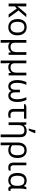

<svg xmlns="http://www.w3.org/2000/svg" viewBox="2334 -3180 1086 5794"><g transform="rotate(90 2877.0 -283.0)"><path d="M172.9 0H85.9V-534.2H172.9V-396Q172.9 -314.9 167 -259.8L397.9 -534.2H499L296.9 -298.8L513.2 0H415L238.8 -246.1L172.9 -190.9Z M798.8 -476.1Q638.2 -476.1 638.2 -268.1Q638.2 -165.5 679.2 -111.8Q720.2 -58.1 799.8 -58.1Q879.9 -57.6 920.9 -111.3Q961.9 -165 961.9 -267.6Q961.9 -370.1 920.9 -422.9Q879.9 -475.6 798.8 -476.1ZM980 -63.5Q914.1 9.8 797.9 9.8Q726.1 9.8 670.4 -23.9Q614.7 -57.6 584.5 -120.6Q554.2 -183.6 554.2 -268.1Q554.2 -398.4 619.6 -471.7Q685.1 -544.9 799.3 -544.9Q913.1 -544.9 979.5 -470.2Q1045.9 -395.5 1045.9 -266.6Q1045.9 -137.7 980 -63.5Z M1269 -186Q1269 -58.1 1393.1 -58.1Q1476.1 -58.6 1515.1 -104.5Q1554.2 -150.4 1554.2 -253.9V-535.2H1635.3V0H1568.8L1556.2 -71.8H1551.3Q1497.1 9.8 1385.3 9.8Q1312 9.8 1269 -35.2H1264.2Q1269 5.9 1269 84V240.2H1188V-535.2H1269Z M1888.2 -186Q1888.2 -58.1 2012.2 -58.1Q2095.2 -58.6 2134.3 -104.5Q2173.3 -150.4 2173.3 -253.9V-535.2H2254.4V0H2188L2175.3 -71.8H2170.4Q2116.2 9.8 2004.4 9.8Q1931.2 9.8 1888.2 -35.2H1883.3Q1888.2 5.9 1888.2 84V240.2H1807.1V-535.2H1888.2Z M2584.5 9.8Q2495.6 9.8 2446 -62.5Q2396.5 -134.8 2396.5 -258.8Q2396.5 -335 2409.9 -397.7Q2423.3 -460.4 2456.5 -535.2H2540.5Q2507.3 -459 2493.4 -396.7Q2479.5 -334.5 2479.5 -249Q2479.5 -163.6 2509 -110.8Q2538.6 -58.1 2587.4 -58.1Q2636.2 -58.1 2661.9 -93Q2687.5 -127.9 2687.5 -189V-340.8H2766.1V-189Q2766.1 -126.5 2792 -92.3Q2817.9 -58.1 2866.7 -58.1Q2915.5 -58.1 2944.8 -110.8Q2974.1 -163.6 2974.1 -247.6Q2974.1 -331.5 2960.7 -395Q2947.3 -458.5 2913.6 -535.2H2997.6Q3029.3 -463.9 3043.2 -399.7Q3057.1 -335.4 3057.1 -258.8Q3057.1 -135.7 3007.6 -63Q2958 9.8 2869.1 9.8Q2761.7 9.8 2728.5 -79.1H2724.1Q2692.4 9.8 2584.5 9.8Z M3438.5 12.2Q3350.1 12.2 3308.6 -29.3Q3267.1 -70.8 3267.1 -153.8V-465.8H3122.1V-502L3194.3 -535.2H3560.1V-465.8H3349.1V-164.1Q3349.1 -55.2 3449.2 -55.2Q3495.6 -55.2 3533.2 -64.9V-3.9Q3495.6 12.2 3438.5 12.2Z M4038.6 240.2V-346.2Q4038.6 -411.6 4008.8 -443.8Q3979 -476.1 3915.5 -476.1Q3831.5 -476.1 3792.5 -430.7Q3753.4 -385.3 3753.4 -280.8V0H3672.4V-535.2H3738.3L3751.5 -461.9H3755.4Q3780.3 -502 3825.2 -523.4Q3870.1 -544.9 3925.3 -544.9Q4022 -544.9 4070.8 -498Q4119.6 -451.2 4119.6 -349.1V240.2ZM3998 -806.2V-794.9Q3988.8 -758.8 3962.4 -701.2Q3936 -643.6 3912.1 -606H3863.3V-620.1Q3892.1 -697.8 3908.2 -806.2Z M4363.3 -272.9V-107.9Q4422.9 -58.1 4506.3 -58.1Q4589.8 -58.1 4627 -108.9Q4664.1 -159.7 4664.1 -266.1Q4664.1 -372.6 4628.9 -424.3Q4593.8 -476.1 4515.6 -476.1Q4437.5 -476.1 4400.4 -425.5Q4363.3 -375 4363.3 -272.9ZM4509.3 9.8Q4421.9 9.8 4363.3 -36.1H4359.4Q4363.3 -6.3 4363.3 97.2V240.2H4281.2V-274.9Q4281.2 -404.8 4342.8 -474.9Q4404.3 -544.9 4514.6 -544.9Q4625 -544.9 4686.5 -471.2Q4748 -397.5 4748 -266.6Q4748 -135.7 4685.5 -63Q4623 9.8 4509.3 9.8Z M4886.2 -154.8V-535.2H4967.3V-157.2Q4967.3 -106.4 4985.1 -81.8Q5002.9 -57.1 5045.4 -57.1Q5087.9 -57.1 5126 -66.9V-4.9Q5090.8 9.8 5035.2 9.8Q4957 9.8 4921.6 -31.2Q4886.2 -72.3 4886.2 -154.8Z M5592.3 -462.9H5598.1Q5609.9 -507.8 5629.9 -535.2H5692.9Q5682.6 -502.9 5675.8 -442.9Q5668.9 -382.8 5668.9 -326.2V-111.8Q5668.9 -56.2 5710 -56.2Q5724.1 -56.2 5740.2 -61V-2.9Q5717.8 9.8 5682.1 9.8Q5611.3 9.8 5594.2 -71.8H5587.9Q5531.7 9.8 5423.8 9.8Q5315.4 9.8 5257.3 -62.7Q5199.2 -135.3 5199.2 -267.6Q5199.2 -399.9 5259 -472.4Q5318.8 -544.9 5429.2 -544.9Q5539.6 -544.9 5592.3 -462.9ZM5587.9 -259.8V-267.1Q5587.9 -378.9 5550.8 -427.5Q5513.7 -476.1 5431.2 -476.1Q5283.2 -476.1 5283.2 -265.1Q5283.2 -161.6 5319.1 -109.9Q5355 -58.1 5435.1 -58.1Q5515.1 -58.1 5551.5 -105.7Q5587.9 -153.3 5587.9 -259.8Z"/></g></svg>

Font: OpenSans-Regular
Style: Regular
Weight: 400
Foundry: Ascender Corporation
Version: Version 1.10